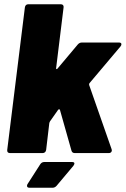

<svg xmlns="http://www.w3.org/2000/svg" viewBox="-20 -720 591 903"><path d="M14 -15 97 -685Q98 -692 102 -696Q106 -700 113 -700H266Q273 -700 276.5 -696Q280 -692 279 -685L244 -400Q243 -396 245.5 -395Q248 -394 251 -398L346 -511Q354 -520 365 -520H539Q551 -520 551 -512Q551 -507 547 -502L401 -329Q399 -327 399 -321L505 -18Q506 -16 506 -13Q506 -7 502 -3.5Q498 0 492 0H332Q319 0 316 -12L262 -203Q261 -206 258 -206Q255 -206 253 -203L215 -149L212 -142L197 -15Q196 -8 191.5 -4Q187 0 180 0H27Q20 0 16.5 -4Q13 -8 14 -15ZM107 154Q107 149 110 145L169 53Q176 42 188 42H319Q330 42 330 49Q330 53 325 60L246 154Q238 163 227 163H119Q107 163 107 154Z"/></svg>

Font: Barlow Black
Style: Italic
Weight: 900
Italic angle: -7°
Designer: Jeremy Tribby
Foundry: Tribby Type
Version: Version 1.408